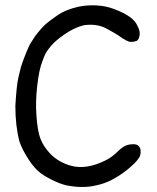

<svg xmlns="http://www.w3.org/2000/svg" viewBox="-20 -683 606 739"><path d="M282.2 -657.2Q315.4 -664.1 352.1 -662.1Q388.7 -660.2 420.9 -647.5Q494.1 -620.1 508.8 -584Q521.5 -560.5 516.6 -543.9Q514.6 -531.2 505.9 -525.4Q486.3 -519.5 476.1 -522.9Q465.8 -526.4 452.1 -535.2Q428.7 -551.8 419.4 -556.6Q410.2 -561.5 387.7 -574.2Q351.6 -592.8 302.7 -585.9Q265.6 -577.1 224.6 -548.3Q183.6 -519.5 166 -493.2Q153.3 -477.5 143.6 -448.2Q130.9 -418 123.5 -355Q116.2 -292 120.1 -240.2Q124 -179.7 135.7 -148.9Q147.5 -118.2 174.8 -89.8Q207 -57.6 253.9 -44.9Q311.5 -29.3 383.8 -64.5Q407.2 -75.2 428.7 -95.7Q447.3 -114.3 460.9 -121.1Q474.6 -127.9 493.2 -127.9Q507.8 -127.9 513.7 -121.1Q525.4 -108.4 519.5 -85Q515.6 -70.3 485.4 -43Q455.1 -15.6 419.9 3.9Q380.9 27.3 324.2 35.2Q288.1 39.1 252 33.2Q225.6 30.3 193.4 15.6Q161.1 1 137.7 -15.6Q113.3 -33.2 89.4 -70.3Q65.4 -107.4 54.7 -138.7Q39.1 -199.2 39.1 -275.4Q43.9 -356.4 50.8 -384.8Q54.7 -402.3 60.5 -424.8Q66.4 -444.3 79.1 -476.1Q91.8 -507.8 97.7 -516.6Q104.5 -526.4 115.2 -543.9Q140.6 -577.1 157.2 -591.3Q173.8 -605.5 198.2 -622.1Q230.5 -645.5 282.2 -657.2Z"/></svg>

Font: JasonHandwriting4
Style: Regular
Weight: 400
Version: Version 1.01.21